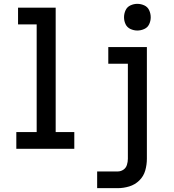

<svg xmlns="http://www.w3.org/2000/svg" viewBox="-20 -775 904 1000"><path d="M695 -616Q714 -616 731.5 -624Q749 -632 757 -649Q765 -666 765 -685Q765 -704 757 -721.5Q749 -739 731.5 -747Q714 -755 695 -755Q677 -755 659.5 -747Q642 -739 634 -721.5Q626 -704 626 -685Q626 -666 634 -649Q642 -632 659.5 -624Q677 -616 695 -616ZM65 0H367V-87H270V-735H74V-648H171V-87H65ZM486 205H593Q623 205 653 196Q683 187 705.5 165Q728 143 736.5 113Q745 83 745 52V-530H544V-443H646V52Q646 68 641 84Q636 100 622.5 109Q609 118 593 118H486Z"/></svg>

Font: Iosevka Sparkle Medium
Style: Regular
Weight: 500
Designer: Belleve Invis
Foundry: Belleve Invis
Version: Version 4.5.0; ttfautohint (v1.8.3)